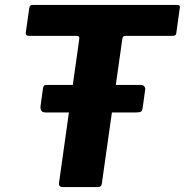

<svg xmlns="http://www.w3.org/2000/svg" viewBox="-20 -762 753 782"><path d="M561 -322Q559 -310 553.5 -307Q548 -304 534 -304H166Q153 -304 148.5 -311Q144 -318 145 -329L155 -402Q157 -411 159.5 -413.5Q162 -416 169 -416H556Q563 -416 568 -409.5Q573 -403 571 -395ZM99 -728Q100 -736 103.5 -739Q107 -742 117 -742H699Q709 -742 711.5 -738.5Q714 -735 712 -728L698 -627Q697 -620 693 -618Q689 -616 681 -616H494Q485 -616 482 -613Q479 -610 478 -602L395 -16Q394 -7 390 -3.5Q386 0 379 0H237Q226 0 222.5 -5Q219 -10 221 -22L303 -604Q304 -616 293 -616H99Q83 -616 85 -629Z"/></svg>

Font: Libre Franklin Thin
Style: Bold Italic
Weight: 700
Italic angle: -8°
Version: Version 3.000